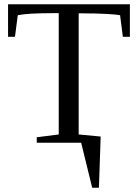

<svg xmlns="http://www.w3.org/2000/svg" viewBox="-20 -675 651 908"><path d="M594.2 -501H561L547.9 -603Q533.2 -606.4 483.9 -609.1Q434.6 -611.8 376 -611.8H352.1V-39.1L456.1 -29.3L447.8 212.9H416L363.8 0H153.8V-25.9L257.8 -39.1V-612.8H232.9Q109.4 -612.8 64 -603L50.8 -501H18.1V-654.8H594.2Z"/></svg>

Font: Tinos
Style: Regular
Weight: 400
Designer: Steve Matteson
Foundry: Monotype Imaging Inc.
Version: Version 1.23